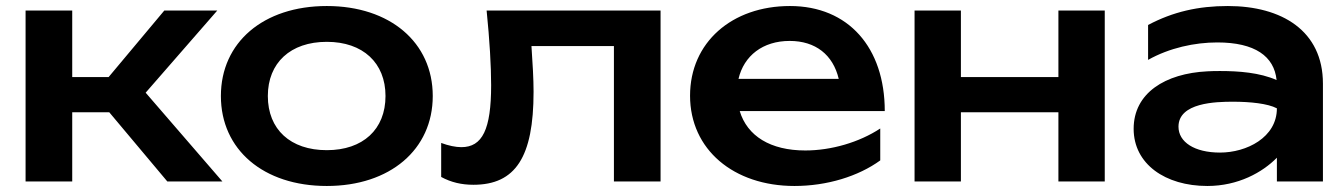

<svg xmlns="http://www.w3.org/2000/svg" viewBox="-20 -603 4464 638"><path d="M220 0V-230H343L536 0H719L464 -295L702 -568H526L341 -347H220V-568H65V0Z M1066 15C1276 15 1418 -106 1418 -284C1418 -462 1276 -583 1066 -583C855 -583 714 -462 714 -284C714 -106 855 15 1066 15ZM1066 -104C945 -104 870 -173 870 -284C870 -394 945 -464 1066 -464C1186 -464 1261 -394 1261 -284C1261 -173 1186 -104 1066 -104Z M1597 -568C1607 -469 1612 -384 1612 -320C1612 -173 1583 -114 1513 -114C1494 -114 1470 -119 1446 -128V-15C1479 3 1514 11 1553 11C1693 11 1753 -81 1753 -298C1753 -340 1750 -392 1746 -450H2020V0H2175V-568Z M2620 15C2728 15 2832 -17 2905 -70V-176C2835 -130 2742 -103 2656 -103C2540 -103 2463 -151 2438 -234H2920C2920 -445 2799 -583 2605 -583C2412 -583 2273 -462 2273 -285C2273 -106 2418 15 2620 15ZM2604 -467C2690 -467 2748 -421 2767 -341H2434C2452 -418 2515 -467 2604 -467Z M3019 0H3173V-230H3497V0H3651V-568H3497V-347H3173V-568H3019Z M4223 0H4376V-325C4376 -501 4239 -583 4060 -583C3962 -583 3878 -564 3795 -520V-404C3866 -444 3950 -462 4025 -462C4150 -462 4214 -416 4222 -337C4166 -362 4095 -367 4035 -367C4021 -367 4007 -367 3992 -366C3852 -359 3747 -294 3747 -175C3747 -58 3852 15 3992 15C4094 15 4175 -30 4223 -79ZM4223 -243C4223 -146 4122 -96 4034 -96C3949 -96 3896 -131 3896 -182C3896 -262 4020 -265 4077 -265C4134 -265 4193 -259 4223 -243Z"/></svg>

Font: Bounded Med
Style: Regular
Weight: 500
Designer: Vlad Churkin
Version: Version 3.0